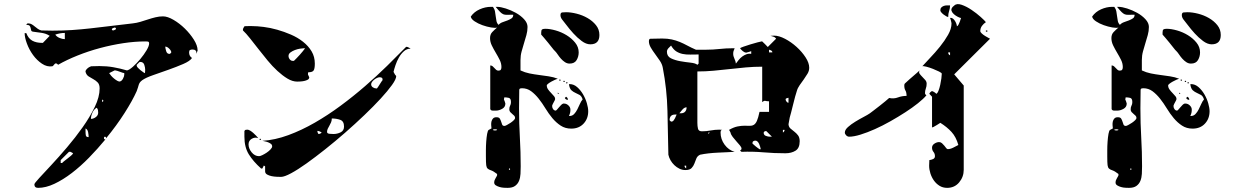

<svg xmlns="http://www.w3.org/2000/svg" viewBox="-20 -840 6040 927"><path d="M117 -727Q126 -727 133.5 -722.5Q141 -718 148 -712Q155 -706 163 -700.5Q171 -695 180 -693L233 -692Q284 -692 328 -695Q372 -698 416.5 -703Q461 -708 510 -714Q559 -720 620 -727Q639 -729 657.5 -734.5Q676 -740 694 -746Q712 -752 730.5 -756.5Q749 -761 767 -761Q789 -761 818 -744Q847 -727 872.5 -702Q898 -677 916 -648.5Q934 -620 934 -597Q934 -594 933 -593Q933 -592 930.5 -586.5Q928 -581 927 -580Q930 -591 924.5 -596Q919 -601 910 -601Q902 -601 897.5 -598.5Q893 -596 893 -587Q893 -569 907 -560Q897 -545 864.5 -531Q832 -517 794 -503.5Q756 -490 720 -477.5Q684 -465 667 -453Q659 -447 655.5 -442Q652 -437 650 -431Q648 -425 646 -417.5Q644 -410 640 -400Q620 -355 581.5 -294.5Q543 -234 492 -172Q493 -174 491.5 -177Q490 -180 487 -180Q482 -180 482 -173.5Q482 -167 487 -167H489Q451 -121 410 -79Q369 -37 326.5 -4.5Q284 28 242.5 47.5Q201 67 164 67Q146 67 146 50Q146 45 169.5 19.5Q193 -6 228 -43.5Q263 -81 303.5 -128.5Q344 -176 379 -225.5Q414 -275 437.5 -323.5Q461 -372 461 -413Q461 -432 452 -441.5Q443 -451 431 -457.5Q419 -464 408 -471Q397 -478 393 -493Q392 -497 395 -501.5Q398 -506 402.5 -510Q407 -514 412 -516.5Q417 -519 420 -520L460 -521Q495 -521 527 -515.5Q559 -510 593 -500Q604 -502 622 -518Q640 -534 657.5 -555Q675 -576 687.5 -597Q700 -618 700 -630Q700 -639 693 -639.5Q686 -640 681 -640Q631 -640 575 -631.5Q519 -623 463 -608Q407 -593 354.5 -572Q302 -551 260 -527Q259 -531 253 -533Q253 -534 250 -534Q247 -534 247 -533Q245 -533 240 -526.5Q235 -520 233 -520Q207 -516 182.5 -532.5Q158 -549 139.5 -574.5Q121 -600 110 -629.5Q99 -659 99 -680H107Q117 -654 136 -643.5Q155 -633 184 -633H187L220 -667Q209 -674 199.5 -677Q190 -680 180.5 -681.5Q171 -683 161.5 -684Q152 -685 140 -687Q132 -688 130.5 -693.5Q129 -699 128 -704.5Q127 -710 123.5 -715Q120 -720 107 -720Q108 -724 113 -727ZM107 -720Q106 -719 106 -720ZM527 -693Q529 -693 534 -695.5Q539 -698 540 -700Q540 -707 533 -707Q531 -707 526 -704.5Q521 -702 520 -700Q520 -693 527 -693ZM293 -681Q271 -681 247 -673Q253 -663 267 -657Q281 -651 293 -651ZM800 -580Q802 -581 804.5 -583.5Q807 -586 807 -587Q807 -595 797 -605Q787 -615 778 -615Q778 -608 782 -594Q786 -580 797 -580ZM640 -523Q640 -519 645.5 -513Q651 -507 658.5 -501Q666 -495 672 -491Q678 -487 680 -487L681 -503Q681 -514 676.5 -527.5Q672 -541 657 -541Q654 -541 653 -540L640 -527ZM580 -487Q577 -487 571.5 -489Q566 -491 559 -493.5Q552 -496 546 -498Q540 -500 537 -500H533Q530 -499 520 -493.5Q510 -488 507 -487Q510 -482 516.5 -474.5Q523 -467 531 -460.5Q539 -454 547 -449.5Q555 -445 560 -447Q568 -449 574 -460.5Q580 -472 580 -480ZM480 -353 473 -360V-347ZM419 -266Q431 -266 442.5 -274.5Q454 -283 454 -296Q454 -303 453 -308.5Q452 -314 447 -320Q434 -313 426.5 -296.5Q419 -280 419 -266ZM393 -203Q393 -194 394.5 -186Q396 -178 408 -178Q408 -188 405.5 -201.5Q403 -215 393 -220ZM492 -172Q492 -170 489 -167ZM280 -53Q283 -57 291 -63Q299 -69 307 -75.5Q315 -82 322.5 -88Q330 -94 333 -100Q332 -101 327 -103.5Q322 -106 320 -107H313L273 -67V-53Z M1153 -700Q1154 -702 1156.5 -707Q1159 -712 1160 -713Q1164 -714 1178.5 -714Q1193 -714 1197 -714Q1221 -714 1253 -710Q1285 -706 1318.5 -696.5Q1352 -687 1384.5 -673Q1417 -659 1443 -638.5Q1469 -618 1484.5 -592Q1500 -566 1500 -533Q1500 -508 1494 -499.5Q1488 -491 1468 -491Q1467 -489 1467 -486Q1467 -480 1467 -480Q1467 -479 1470 -473.5Q1473 -468 1473 -467Q1473 -459 1465.5 -455Q1458 -451 1448.5 -449Q1439 -447 1429 -446.5Q1419 -446 1415 -446Q1392 -446 1368 -460.5Q1344 -475 1319.5 -497.5Q1295 -520 1272 -548Q1249 -576 1227.5 -603.5Q1206 -631 1187 -655Q1168 -679 1153 -693ZM1160 -207Q1162 -212 1165.5 -213Q1169 -214 1174 -214Q1180 -214 1187.5 -209.5Q1195 -205 1202.5 -198.5Q1210 -192 1216.5 -185Q1223 -178 1227 -173Q1211 -179 1195.5 -170Q1180 -161 1180 -143Q1180 -123 1195 -104.5Q1210 -86 1231 -86Q1236 -86 1246.5 -91Q1257 -96 1267.5 -103Q1278 -110 1286 -118.5Q1294 -127 1294 -133Q1294 -141 1288 -145.5Q1282 -150 1274.5 -153Q1267 -156 1259 -157.5Q1251 -159 1247 -160Q1308 -164 1372 -187.5Q1436 -211 1499.5 -247.5Q1563 -284 1624.5 -329.5Q1686 -375 1742.5 -424Q1799 -473 1849 -522Q1899 -571 1940 -613Q1941 -614 1943 -614Q1946 -614 1947 -613Q1949 -613 1954 -610Q1959 -607 1960 -607L1962 -605Q1944 -605 1930 -592.5Q1916 -580 1906 -562.5Q1896 -545 1889.5 -525.5Q1883 -506 1880 -493L1887 -480Q1887 -479 1890 -476.5Q1893 -474 1893 -473Q1893 -458 1872.5 -429.5Q1852 -401 1818 -364Q1784 -327 1739.5 -284.5Q1695 -242 1647 -200Q1599 -158 1550.5 -119.5Q1502 -81 1460 -51Q1418 -21 1385.5 -3.5Q1353 14 1337 14Q1330 14 1317 13.5Q1304 13 1291.5 10.5Q1279 8 1269.5 2.5Q1260 -3 1260 -13V-37Q1259 -37 1256.5 -39Q1254 -41 1253 -40Q1253 -39 1252 -37Q1251 -35 1250 -33Q1248 -30 1247 -27Q1246 -26 1243 -26Q1241 -26 1240 -27Q1203 -60 1181.5 -94.5Q1160 -129 1160 -180ZM1447 -607Q1441 -607 1428.5 -605Q1416 -603 1404 -598.5Q1392 -594 1382.5 -587Q1373 -580 1373 -570Q1373 -561 1379 -553.5Q1385 -546 1394 -546Q1395 -546 1397.5 -546Q1400 -546 1400 -547Q1405 -552 1412.5 -559.5Q1420 -567 1427.5 -575.5Q1435 -584 1442 -592.5Q1449 -601 1453 -607ZM1963 -605Q1963 -605 1962 -605ZM1827 -457Q1827 -463 1822.5 -465Q1818 -467 1813 -467Q1808 -467 1801 -464Q1794 -461 1787.5 -456Q1781 -451 1776.5 -445Q1772 -439 1772 -433Q1772 -424 1780 -418.5Q1788 -413 1797 -413H1800Q1802 -415 1805.5 -420.5Q1809 -426 1813.5 -433Q1818 -440 1821.5 -445.5Q1825 -451 1827 -453ZM1590 -193Q1608 -193 1624.5 -201Q1641 -209 1641 -229Q1641 -255 1622.5 -261.5Q1604 -268 1582 -268Q1582 -258 1578.5 -249.5Q1575 -241 1570.5 -233.5Q1566 -226 1562.5 -218.5Q1559 -211 1559 -203Q1559 -195 1571.5 -194Q1584 -193 1590 -193ZM1520 -193Q1522 -193 1527 -195.5Q1532 -198 1533 -200Q1522 -208 1512 -208Q1512 -205 1514 -199Q1516 -193 1520 -193ZM1233 -167Q1233 -170 1237 -170Q1241 -170 1240 -167Q1239 -164 1236.5 -164Q1234 -164 1233 -167Z M2730 -280Q2743 -280 2752 -289.5Q2761 -299 2767.5 -312Q2774 -325 2780 -338.5Q2786 -352 2793 -360Q2788 -376 2778.5 -381.5Q2769 -387 2758.5 -391.5Q2748 -396 2739 -404Q2730 -412 2727 -433Q2728 -434 2730 -434Q2750 -434 2766.5 -419.5Q2783 -405 2795 -384.5Q2807 -364 2813.5 -341.5Q2820 -319 2820 -303Q2820 -267 2797.5 -243Q2775 -219 2738 -219Q2709 -219 2687 -233.5Q2665 -248 2647 -269.5Q2629 -291 2613.5 -316.5Q2598 -342 2581 -363.5Q2564 -385 2544.5 -399.5Q2525 -414 2500 -414Q2496 -414 2492 -413Q2488 -412 2487 -407L2486 -317Q2486 -245 2490 -176Q2494 -107 2494 -37Q2494 -19 2493 -0.5Q2492 18 2486 33Q2480 48 2467 57.5Q2454 67 2431 67Q2425 67 2414 66.5Q2403 66 2392.5 63Q2382 60 2374 55Q2366 50 2366 41Q2366 39 2366.5 36.5Q2367 34 2367 33Q2367 32 2369 28Q2371 24 2373 20Q2375 16 2377.5 12Q2380 8 2380 7V0Q2362 -14 2351 -17.5Q2340 -21 2334.5 -26Q2329 -31 2327.5 -42.5Q2326 -54 2326 -85Q2326 -94 2326 -114.5Q2326 -135 2327.5 -156Q2329 -177 2332 -194Q2335 -211 2340 -213L2353 -220Q2352 -227 2351.5 -236.5Q2351 -246 2353 -254Q2355 -262 2360.5 -268Q2366 -274 2377 -274Q2389 -274 2393 -267.5Q2397 -261 2399.5 -253Q2402 -245 2404.5 -238.5Q2407 -232 2416 -232Q2419 -232 2427.5 -236.5Q2436 -241 2445 -247Q2454 -253 2460.5 -259.5Q2467 -266 2467 -270Q2467 -277 2462.5 -281.5Q2458 -286 2453 -290Q2448 -294 2443.5 -299Q2439 -304 2439 -312Q2439 -323 2443 -330Q2447 -337 2447 -347Q2447 -365 2436.5 -367.5Q2426 -370 2415 -370Q2415 -368 2414 -365Q2413 -362 2413 -360Q2414 -358 2417 -350Q2420 -342 2420 -340Q2420 -323 2404.5 -314.5Q2389 -306 2375 -306Q2371 -306 2362.5 -306Q2354 -306 2353 -307Q2352 -307 2349.5 -309.5Q2347 -312 2347 -313V-524Q2354 -524 2358.5 -520Q2363 -516 2367 -511.5Q2371 -507 2375.5 -503Q2380 -499 2386 -499Q2395 -499 2398 -503.5Q2401 -508 2401 -516Q2401 -534 2392.5 -551Q2384 -568 2373.5 -585.5Q2363 -603 2354.5 -620.5Q2346 -638 2346 -656Q2346 -674 2356.5 -685Q2367 -696 2380 -707Q2371 -704 2350.5 -707.5Q2330 -711 2309 -718.5Q2288 -726 2271.5 -737Q2255 -748 2253 -760Q2269 -783 2296 -795Q2323 -807 2350 -807H2360Q2368 -796 2370 -784Q2372 -772 2373.5 -760.5Q2375 -749 2377 -738.5Q2379 -728 2387 -720Q2395 -729 2407 -733Q2419 -737 2430.5 -741.5Q2442 -746 2450 -751.5Q2458 -757 2458 -769Q2439 -769 2428.5 -768.5Q2418 -768 2410.5 -771Q2403 -774 2395 -782Q2387 -790 2373 -807H2380Q2397 -807 2422 -799Q2447 -791 2470.5 -778Q2494 -765 2510.5 -747Q2527 -729 2527 -710Q2527 -690 2521.5 -670.5Q2516 -651 2510 -631.5Q2504 -612 2498.5 -592Q2493 -572 2493 -550V-500Q2514 -490 2536.5 -485.5Q2559 -481 2582.5 -478Q2606 -475 2629 -471.5Q2652 -468 2673 -460Q2669 -459 2660 -455Q2651 -451 2642 -446Q2633 -441 2626 -435.5Q2619 -430 2620 -427Q2620 -417 2626.5 -408Q2633 -399 2641 -391Q2649 -383 2655 -375.5Q2661 -368 2660 -360Q2660 -359 2658 -355Q2656 -351 2653.5 -346.5Q2651 -342 2649 -338Q2647 -334 2647 -333Q2646 -332 2646 -331V-326Q2646 -319 2651 -312.5Q2656 -306 2663 -306Q2665 -306 2669.5 -311Q2674 -316 2679 -322Q2684 -328 2689.5 -333.5Q2695 -339 2700 -340H2703Q2715 -340 2724.5 -331Q2734 -322 2734 -311Q2734 -302 2732.5 -295.5Q2731 -289 2727 -280ZM2874 -671Q2874 -626 2830 -626Q2810 -626 2788.5 -642Q2767 -658 2748 -679Q2729 -700 2714.5 -719.5Q2700 -739 2693 -747Q2686 -757 2686 -767Q2686 -779 2694.5 -780Q2703 -781 2713 -781Q2736 -781 2764 -774Q2792 -767 2816.5 -753Q2841 -739 2857.5 -718.5Q2874 -698 2874 -671ZM2593 -683Q2593 -695 2597.5 -698Q2602 -701 2613 -701Q2635 -701 2663 -693Q2691 -685 2715.5 -670Q2740 -655 2757 -634Q2774 -613 2774 -587Q2774 -567 2764 -550Q2754 -533 2730 -533Q2718 -533 2707.5 -540Q2697 -547 2688.5 -556.5Q2680 -566 2673 -576.5Q2666 -587 2660 -593Q2655 -597 2646 -609Q2637 -621 2626.5 -633.5Q2616 -646 2606.5 -657.5Q2597 -669 2593 -673ZM2687 -453Q2686 -450 2683.5 -450Q2681 -450 2680 -453Q2679 -456 2683 -456Q2687 -456 2687 -453ZM2707 -447Q2706 -444 2703.5 -444Q2701 -444 2700 -447Q2699 -450 2703 -450Q2707 -450 2707 -447ZM2720 -440Q2719 -437 2716.5 -437Q2714 -437 2713 -440Q2713 -443 2717 -443Q2721 -443 2720 -440ZM2673 -387V-393L2680 -387ZM2713 -373Q2722 -368 2722 -358Q2711 -358 2707 -367ZM2380 -213Q2381 -214 2377.5 -215Q2374 -216 2370 -216Q2366 -216 2362.5 -215Q2359 -214 2360 -213Q2362 -210 2370 -210Q2378 -210 2380 -213ZM2440 -20Q2443 -21 2443 -23.5Q2443 -26 2440 -27Q2437 -27 2437 -23Q2437 -19 2440 -20Z M3727 -653Q3723 -660 3714 -663Q3705 -666 3700 -667L3717 -668Q3741 -668 3770.5 -652.5Q3800 -637 3826 -613.5Q3852 -590 3869.5 -563Q3887 -536 3887 -513Q3887 -498 3879 -484.5Q3871 -471 3861 -457Q3851 -443 3841 -429Q3831 -415 3827 -400Q3824 -392 3819 -373.5Q3814 -355 3809 -334.5Q3804 -314 3799.5 -296.5Q3795 -279 3793 -273Q3792 -267 3789.5 -254Q3787 -241 3787 -240Q3788 -227 3796.5 -219.5Q3805 -212 3815 -204.5Q3825 -197 3833 -186.5Q3841 -176 3841 -158Q3841 -125 3821 -112.5Q3801 -100 3772 -100Q3718 -100 3666 -104.5Q3614 -109 3560 -107L3553 -113Q3559 -117 3560 -120V-123Q3560 -129 3552.5 -138Q3545 -147 3535.5 -157.5Q3526 -168 3517.5 -179Q3509 -190 3507 -200Q3506 -202 3503.5 -207Q3501 -212 3500 -213Q3523 -226 3541 -229.5Q3559 -233 3573.5 -233Q3588 -233 3599 -232.5Q3610 -232 3619 -237Q3628 -242 3634.5 -256.5Q3641 -271 3647 -300H3693V-351Q3681 -351 3675.5 -353Q3670 -355 3660 -347V-518Q3620 -518 3581 -514.5Q3542 -511 3503 -506.5Q3464 -502 3425 -498.5Q3386 -495 3347 -495V-247Q3347 -231 3350 -218.5Q3353 -206 3369 -206Q3390 -206 3411 -210Q3432 -214 3453 -214L3467 -213Q3461 -212 3460 -208Q3459 -204 3459 -200Q3459 -168 3478.5 -141.5Q3498 -115 3527 -107Q3510 -106 3489 -105Q3468 -104 3445.5 -103Q3423 -102 3401 -99.5Q3379 -97 3360 -93Q3347 -87 3342 -74.5Q3337 -62 3332.5 -50Q3328 -38 3319 -28.5Q3310 -19 3289 -19Q3274 -19 3260.5 -25.5Q3247 -32 3236 -42.5Q3225 -53 3217.5 -66Q3210 -79 3207 -93Q3205 -199 3202.5 -304.5Q3200 -410 3180 -513Q3177 -530 3166 -546.5Q3155 -563 3143 -579Q3131 -595 3122 -610.5Q3113 -626 3113 -641Q3113 -646 3115 -650Q3117 -654 3127 -653L3177 -654Q3203 -654 3223.5 -649.5Q3244 -645 3262 -637.5Q3280 -630 3298.5 -620Q3317 -610 3340 -600H3390Q3422 -600 3453.5 -603.5Q3485 -607 3517 -607H3527Q3523 -598 3521.5 -593Q3520 -588 3520 -580Q3520 -569 3526 -556.5Q3532 -544 3533 -533Q3539 -541 3546.5 -550.5Q3554 -560 3563.5 -567Q3573 -574 3584 -578Q3595 -582 3607 -580V-593Q3604 -592 3596.5 -589.5Q3589 -587 3587 -587Q3586 -586 3583 -586Q3575 -586 3566.5 -593Q3558 -600 3553 -607Q3554 -609 3569 -614.5Q3584 -620 3602.5 -625.5Q3621 -631 3637.5 -635.5Q3654 -640 3657 -640H3660Q3663 -637 3673.5 -627Q3684 -617 3687 -613ZM3353 -577Q3332 -577 3312.5 -576.5Q3293 -576 3276 -579.5Q3259 -583 3245 -592Q3231 -601 3220 -620Q3214 -615 3207 -607Q3200 -599 3200 -590Q3200 -568 3219.5 -558.5Q3239 -549 3264.5 -544.5Q3290 -540 3314 -537.5Q3338 -535 3347 -527L3353 -533ZM3709 -587Q3709 -593 3703.5 -596Q3698 -599 3693 -600V-587ZM3787 -368Q3784 -368 3778.5 -366Q3773 -364 3773 -360Q3773 -356 3777 -350Q3781 -344 3787 -344ZM3267 -293Q3281 -293 3288 -301Q3295 -309 3295 -322Q3284 -322 3274 -310Q3264 -298 3260 -293ZM3240 -287Q3213 -287 3213 -260Q3213 -259 3215.5 -256.5Q3218 -254 3220 -253H3223Q3228 -253 3232 -258Q3236 -263 3239 -269Q3242 -275 3244 -280.5Q3246 -286 3247 -287ZM3760 -213V-200Q3768 -205 3768 -213ZM3680 -207H3673Q3672 -206 3669.5 -203.5Q3667 -201 3667 -200Q3667 -188 3677.5 -184Q3688 -180 3697 -180H3707ZM3400 -200V-193L3407 -200ZM3613 -147Q3615 -145 3619.5 -141Q3624 -137 3629.5 -132.5Q3635 -128 3640 -124.5Q3645 -121 3647 -120Q3647 -119 3650 -119Q3652 -119 3653 -120Q3652 -125 3650 -132Q3648 -139 3645 -145.5Q3642 -152 3637.5 -156.5Q3633 -161 3627 -161Q3622 -161 3617.5 -158.5Q3613 -156 3613 -150ZM3293 -40H3285Q3285 -32 3293 -27Z M4587 -481 4633 -427V-20Q4633 14 4611 40.5Q4589 67 4553 67Q4532 67 4516 57Q4500 47 4489 31.5Q4478 16 4472 -3Q4466 -22 4466 -40L4467 -67Q4476 -68 4485 -72Q4494 -76 4494 -86Q4494 -98 4487 -106.5Q4480 -115 4480 -127Q4480 -139 4491.5 -146.5Q4503 -154 4514 -154Q4522 -154 4528 -148.5Q4534 -143 4539 -137Q4544 -131 4548 -125.5Q4552 -120 4556 -120Q4568 -120 4582 -127Q4596 -134 4607 -140Q4596 -179 4574 -203Q4552 -227 4520 -247Q4516 -244 4503.5 -236.5Q4491 -229 4487 -227Q4483 -225 4480 -225V-373L4467 -387Q4467 -390 4472 -395Q4477 -400 4480 -400Q4483 -400 4491 -395Q4499 -390 4500 -387Q4506 -389 4511 -401.5Q4516 -414 4519.5 -430Q4523 -446 4525 -461Q4527 -476 4527 -484Q4527 -488 4514 -494.5Q4501 -501 4484.5 -507.5Q4468 -514 4452.5 -518Q4437 -522 4433 -520Q4447 -536 4471 -561Q4495 -586 4518 -614.5Q4541 -643 4557.5 -672Q4574 -701 4574 -727L4573 -733Q4573 -736 4570.5 -743.5Q4568 -751 4567 -753Q4568 -754 4570 -754Q4576 -754 4581.5 -749.5Q4587 -745 4591 -738.5Q4595 -732 4597.5 -725Q4600 -718 4600 -713Q4605 -715 4608 -721.5Q4611 -728 4614 -735L4620 -753Q4614 -754 4604 -759Q4594 -764 4585.5 -771.5Q4577 -779 4574 -788Q4571 -797 4580 -807L4587 -813Q4599 -825 4622.5 -817Q4646 -809 4670.5 -792.5Q4695 -776 4715 -758Q4735 -740 4740 -733Q4729 -726 4721 -715Q4713 -704 4713 -690Q4713 -685 4720 -678.5Q4727 -672 4736 -666.5Q4745 -661 4752.5 -657Q4760 -653 4760 -653ZM4567 -814Q4567 -800 4562.5 -787Q4558 -774 4558 -758Q4555 -758 4548.5 -761.5Q4542 -765 4535.5 -770Q4529 -775 4524.5 -780.5Q4520 -786 4520 -790Q4520 -799 4525 -804Q4530 -809 4537 -811.5Q4544 -814 4552 -814Q4560 -814 4567 -814ZM4740 -687V-693H4747V-687ZM4567 -587H4558Q4558 -577 4567 -573ZM4454 -436Q4454 -423 4450 -412.5Q4446 -402 4446 -390Q4446 -387 4447 -387Q4449 -381 4453 -380Q4439 -363 4412 -341.5Q4385 -320 4351 -298Q4317 -276 4279 -254.5Q4241 -233 4204 -216.5Q4167 -200 4134.5 -190Q4102 -180 4080 -180Q4072 -180 4065.5 -186.5Q4059 -193 4059 -200Q4059 -213 4074 -226.5Q4089 -240 4109.5 -252.5Q4130 -265 4150 -275.5Q4170 -286 4180 -293Q4185 -297 4198.5 -307Q4212 -317 4227 -329Q4242 -341 4255 -351.5Q4268 -362 4273 -367Q4295 -362 4315 -369.5Q4335 -377 4357 -377Q4357 -394 4351.5 -403Q4346 -412 4346 -427Q4346 -435 4349 -437Q4352 -439 4360 -447Q4363 -450 4371.5 -457.5Q4380 -465 4390 -473.5Q4400 -482 4408.5 -489.5Q4417 -497 4420 -500Q4415 -491 4420 -484Q4425 -477 4432.5 -469.5Q4440 -462 4447 -454Q4454 -446 4454 -436Z M5730 -280Q5743 -280 5752 -289.5Q5761 -299 5767.5 -312Q5774 -325 5780 -338.5Q5786 -352 5793 -360Q5788 -376 5778.5 -381.5Q5769 -387 5758.5 -391.5Q5748 -396 5739 -404Q5730 -412 5727 -433Q5728 -434 5730 -434Q5750 -434 5766.5 -419.5Q5783 -405 5795 -384.5Q5807 -364 5813.5 -341.5Q5820 -319 5820 -303Q5820 -267 5797.5 -243Q5775 -219 5738 -219Q5709 -219 5687 -233.5Q5665 -248 5647 -269.5Q5629 -291 5613.5 -316.5Q5598 -342 5581 -363.5Q5564 -385 5544.5 -399.5Q5525 -414 5500 -414Q5496 -414 5492 -413Q5488 -412 5487 -407L5486 -317Q5486 -245 5490 -176Q5494 -107 5494 -37Q5494 -19 5493 -0.5Q5492 18 5486 33Q5480 48 5467 57.5Q5454 67 5431 67Q5425 67 5414 66.5Q5403 66 5392.5 63Q5382 60 5374 55Q5366 50 5366 41Q5366 39 5366.5 36.5Q5367 34 5367 33Q5367 32 5369 28Q5371 24 5373 20Q5375 16 5377.5 12Q5380 8 5380 7V0Q5362 -14 5351 -17.5Q5340 -21 5334.5 -26Q5329 -31 5327.5 -42.5Q5326 -54 5326 -85Q5326 -94 5326 -114.5Q5326 -135 5327.5 -156Q5329 -177 5332 -194Q5335 -211 5340 -213L5353 -220Q5352 -227 5351.5 -236.5Q5351 -246 5353 -254Q5355 -262 5360.5 -268Q5366 -274 5377 -274Q5389 -274 5393 -267.5Q5397 -261 5399.5 -253Q5402 -245 5404.5 -238.5Q5407 -232 5416 -232Q5419 -232 5427.5 -236.5Q5436 -241 5445 -247Q5454 -253 5460.5 -259.5Q5467 -266 5467 -270Q5467 -277 5462.5 -281.5Q5458 -286 5453 -290Q5448 -294 5443.5 -299Q5439 -304 5439 -312Q5439 -323 5443 -330Q5447 -337 5447 -347Q5447 -365 5436.5 -367.5Q5426 -370 5415 -370Q5415 -368 5414 -365Q5413 -362 5413 -360Q5414 -358 5417 -350Q5420 -342 5420 -340Q5420 -323 5404.5 -314.5Q5389 -306 5375 -306Q5371 -306 5362.5 -306Q5354 -306 5353 -307Q5352 -307 5349.5 -309.5Q5347 -312 5347 -313V-524Q5354 -524 5358.5 -520Q5363 -516 5367 -511.5Q5371 -507 5375.5 -503Q5380 -499 5386 -499Q5395 -499 5398 -503.5Q5401 -508 5401 -516Q5401 -534 5392.5 -551Q5384 -568 5373.5 -585.5Q5363 -603 5354.5 -620.5Q5346 -638 5346 -656Q5346 -674 5356.5 -685Q5367 -696 5380 -707Q5371 -704 5350.5 -707.5Q5330 -711 5309 -718.5Q5288 -726 5271.5 -737Q5255 -748 5253 -760Q5269 -783 5296 -795Q5323 -807 5350 -807H5360Q5368 -796 5370 -784Q5372 -772 5373.5 -760.5Q5375 -749 5377 -738.5Q5379 -728 5387 -720Q5395 -729 5407 -733Q5419 -737 5430.5 -741.5Q5442 -746 5450 -751.5Q5458 -757 5458 -769Q5439 -769 5428.5 -768.5Q5418 -768 5410.5 -771Q5403 -774 5395 -782Q5387 -790 5373 -807H5380Q5397 -807 5422 -799Q5447 -791 5470.5 -778Q5494 -765 5510.5 -747Q5527 -729 5527 -710Q5527 -690 5521.5 -670.5Q5516 -651 5510 -631.5Q5504 -612 5498.5 -592Q5493 -572 5493 -550V-500Q5514 -490 5536.5 -485.5Q5559 -481 5582.5 -478Q5606 -475 5629 -471.5Q5652 -468 5673 -460Q5669 -459 5660 -455Q5651 -451 5642 -446Q5633 -441 5626 -435.5Q5619 -430 5620 -427Q5620 -417 5626.5 -408Q5633 -399 5641 -391Q5649 -383 5655 -375.5Q5661 -368 5660 -360Q5660 -359 5658 -355Q5656 -351 5653.5 -346.5Q5651 -342 5649 -338Q5647 -334 5647 -333Q5646 -332 5646 -331V-326Q5646 -319 5651 -312.5Q5656 -306 5663 -306Q5665 -306 5669.5 -311Q5674 -316 5679 -322Q5684 -328 5689.5 -333.5Q5695 -339 5700 -340H5703Q5715 -340 5724.5 -331Q5734 -322 5734 -311Q5734 -302 5732.5 -295.5Q5731 -289 5727 -280ZM5874 -671Q5874 -626 5830 -626Q5810 -626 5788.5 -642Q5767 -658 5748 -679Q5729 -700 5714.5 -719.5Q5700 -739 5693 -747Q5686 -757 5686 -767Q5686 -779 5694.5 -780Q5703 -781 5713 -781Q5736 -781 5764 -774Q5792 -767 5816.5 -753Q5841 -739 5857.5 -718.5Q5874 -698 5874 -671ZM5593 -683Q5593 -695 5597.5 -698Q5602 -701 5613 -701Q5635 -701 5663 -693Q5691 -685 5715.5 -670Q5740 -655 5757 -634Q5774 -613 5774 -587Q5774 -567 5764 -550Q5754 -533 5730 -533Q5718 -533 5707.5 -540Q5697 -547 5688.5 -556.5Q5680 -566 5673 -576.5Q5666 -587 5660 -593Q5655 -597 5646 -609Q5637 -621 5626.5 -633.5Q5616 -646 5606.5 -657.5Q5597 -669 5593 -673ZM5687 -453Q5686 -450 5683.5 -450Q5681 -450 5680 -453Q5679 -456 5683 -456Q5687 -456 5687 -453ZM5707 -447Q5706 -444 5703.5 -444Q5701 -444 5700 -447Q5699 -450 5703 -450Q5707 -450 5707 -447ZM5720 -440Q5719 -437 5716.5 -437Q5714 -437 5713 -440Q5713 -443 5717 -443Q5721 -443 5720 -440ZM5673 -387V-393L5680 -387ZM5713 -373Q5722 -368 5722 -358Q5711 -358 5707 -367ZM5380 -213Q5381 -214 5377.5 -215Q5374 -216 5370 -216Q5366 -216 5362.5 -215Q5359 -214 5360 -213Q5362 -210 5370 -210Q5378 -210 5380 -213ZM5440 -20Q5443 -21 5443 -23.5Q5443 -26 5440 -27Q5437 -27 5437 -23Q5437 -19 5440 -20Z"/></svg>

Font: Genkaimincho
Style: Regular
Weight: 800
Designer: Dr. Ken Lunde (project architect, glyph set definition & overall production); Masataka HATTORI \u670D \u90E8 \u6B63 \u8C
Foundry: Adobe Systems Incorporated
Version: Version 1.00